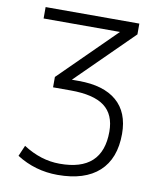

<svg xmlns="http://www.w3.org/2000/svg" viewBox="-83 -796 719 873"><g transform="rotate(10 276.0 -360.0)"><path d="M440.4 -223.6Q440.4 -302.7 390.6 -340.3Q340.8 -377.9 234.4 -377.9H153.3V-425.8L409.2 -678.7H56.6V-731.4H489.3V-681.6L231.4 -426.8H263.7Q377.9 -426.8 438.5 -375Q499 -323.2 499 -223.6Q499 -109.4 433.1 -49.3Q367.2 10.7 242.2 10.7Q138.7 10.7 52.7 -43.9L74.2 -93.8Q156.2 -41 242.2 -41Q440.4 -40 440.4 -223.6Z"/></g></svg>

Font: Gen Shin Gothic Light
Style: Regular
Weight: 200
Designer: [Source Han Sans]
Ryoko NISHIZUKA  (kana & ideographs); Paul D. Hunt (Latin, Greek & Cyrillic); Wenlong ZHANG  (bopomofo
Version: Version 1.002.20150607